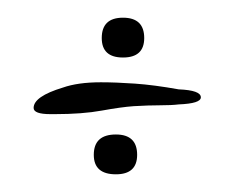

<svg xmlns="http://www.w3.org/2000/svg" viewBox="-20 -225 257 217"><path d="M119 -160Q95 -160 95 -182Q95 -205 119 -205Q143 -205 143 -182Q143 -160 119 -160ZM37 -96Q18 -96 18 -103Q18 -116 51 -126Q68 -132 94 -132Q111 -132 132.5 -130.5Q154 -129 182 -124Q207 -123 207 -115Q207 -108 182 -107Q174 -106 161 -106Q148 -106 131 -105Q117 -104 95 -100Q73 -96 42 -96ZM111 -28Q86 -28 86 -50Q86 -73 111 -73Q135 -73 135 -50Q135 -28 111 -28Z"/></svg>

Font: Ruthie
Style: Regular
Weight: 400
Designer: Robert E. Leuschke
Foundry: Robert E. Leuschke
Version: Version 1.012